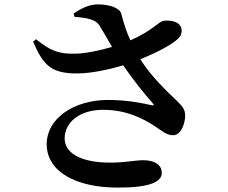

<svg xmlns="http://www.w3.org/2000/svg" viewBox="-20 -807 1040 876"><path d="M320 -730C377 -726 416 -718 433 -692C449 -667 470 -629 491 -593C431 -575 364 -562 319 -562C250 -561 210 -574 145 -628L131 -617C176 -514 209 -470 337 -472C400 -473 479 -490 542 -509C586 -445 639 -378 676 -337C685 -327 683 -325 671 -327C632 -336 561 -351 474 -351C312 -351 193 -263 193 -150C193 -22 329 49 518 49C666 49 718 22 718 -18C718 -60 678 -76 634 -76C595 -76 553 -65 483 -65C343 -65 275 -112 275 -175C275 -250 345 -306 449 -306C560 -306 636 -264 687 -231C720 -209 740 -190 770 -190C807 -190 825 -246 825 -281C824 -304 816 -319 792 -342C740 -392 671 -456 620 -537C694 -566 764 -603 793 -631C812 -649 814 -677 799 -694C782 -712 750 -715 725 -712C703 -707 672 -665 575 -623C559 -657 547 -692 533 -745C527 -769 483 -787 426 -787C386 -787 347 -767 316 -745Z"/></svg>

Font: Source Han Serif
Style: Bold
Weight: 700
Designer: Ryoko NISHIZUKA 西塚涼子 (kana & ideographs); Frank Grießhammer (Latin, Greek & Cyrillic); Wenlong ZHANG 张文龙 (bopomofo); San
Foundry: Adobe Systems Incorporated
Version: Version 1.001;PS 1.001;hotconv 16.6.54;makeotf.lib2.5.65590